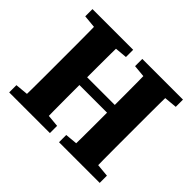

<svg xmlns="http://www.w3.org/2000/svg" viewBox="-147 -864 1071 1071"><g transform="rotate(45 389.0 -328.5)"><path d="M32 0V-57L170 -70H211L353 -57V0ZM107 0Q108 -51 108.5 -101.5Q109 -152 109 -204Q109 -256 109 -307V-350Q109 -401 109 -452.5Q109 -504 108.5 -555.5Q108 -607 107 -657H282Q281 -607 280.5 -555.5Q280 -504 280 -452Q280 -400 280 -348V-315Q280 -261 280 -208Q280 -155 280.5 -103.5Q281 -52 282 0ZM196 -306V-367H582V-306ZM425 0V-57L565 -70H605L746 -57V0ZM496 0Q497 -51 497.5 -102.5Q498 -154 498 -207Q498 -260 498 -315V-348Q498 -399 498 -451Q498 -503 497.5 -554.5Q497 -606 496 -657H671Q670 -608 669.5 -556.5Q669 -505 669 -453.5Q669 -402 669 -350V-307Q669 -256 669 -205Q669 -154 669.5 -103Q670 -52 671 0ZM32 -600V-657H353V-600L211 -587H170ZM425 -600V-657H746V-600L605 -587H565Z"/></g></svg>

Font: Source Serif 4 18pt
Style: Bold
Weight: 700
Designer: Frank Grießhammer
Foundry: Adobe Systems Incorporated
Version: Version 4.004;hotconv 1.0.116;makeotfexe 2.5.65601